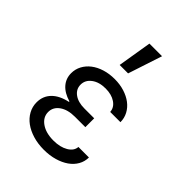

<svg xmlns="http://www.w3.org/2000/svg" viewBox="-236 -945 1073 1073"><g transform="rotate(45 300.0 -408.5)"><path d="M419.4 -402H500.4Q500.4 -434 485.8 -461.4Q471.2 -488.8 445.5 -508.3Q419.8 -527.8 384.5 -538.9Q349.2 -550 307.8 -550Q265.2 -550 229.1 -538.8Q193 -527.6 167 -507.5Q141 -487.4 126.4 -460Q111.8 -432.6 111.8 -400.8Q111.8 -358.8 138.4 -328.3Q165 -297.8 216.6 -282.6V-278.6Q156 -265.8 123.2 -232.4Q90.4 -199 90.4 -149Q90.4 -115 106.6 -85.5Q122.8 -56 151.4 -35Q180 -14 219.8 -2Q259.6 10 306.4 10Q352 10 390.3 -1.1Q428.6 -12.2 456.4 -31.7Q484.2 -51.2 499.8 -78.6Q515.4 -106 515.4 -138H432.2Q430.2 -105.6 395.5 -85Q360.8 -64.4 308 -64.4Q248.2 -64.4 211.3 -90.4Q174.4 -116.4 174.4 -156.8Q174.4 -195.4 208.6 -219.5Q242.8 -243.6 299.4 -243.6H381.4V-313.6H303.8Q254.2 -313.6 224.3 -335.5Q194.4 -357.4 194.4 -392.8Q194.4 -429.4 226.2 -453.1Q258 -476.8 308.6 -476.8Q356.2 -476.8 386.8 -456Q417.4 -435.2 419.4 -402ZM404.2 -827H304.4L271.2 -625H337.8Z"/></g></svg>

Font: CommitMonoV142 ExtLt
Style: Regular
Weight: 200
Monospace: yes
Designer: Eigil Nikolajsen
Foundry: Eigil Nikolajsen
Version: Version 1.142